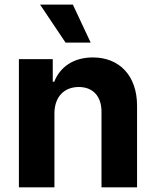

<svg xmlns="http://www.w3.org/2000/svg" viewBox="-20 -797 662 817"><path d="M60.4 0H211.6V-315.3C212 -385.7 253.9 -426.8 315 -426.8C375.7 -426.8 412.3 -387.1 411.9 -320.3V0H563.2V-347.3C563.2 -474.4 488.6 -552.6 375 -552.6C294 -552.6 235.4 -512.8 210.9 -449.2H204.5V-545.5H60.4ZM150.6 -777.3 258.9 -615.8H365.8L290.1 -777.3Z"/></svg>

Font: Inter-Hewn
Style: Bold
Weight: 700
Designer: Rasmus Andersson
Foundry: rsms
Version: Version 3.012;git-f93a4a705